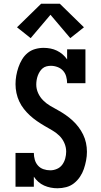

<svg xmlns="http://www.w3.org/2000/svg" viewBox="-20 -999 540 1027"><path d="M287 8Q269 8 251 4.5Q233 1 216 -6.5Q199 -14 185 -26.5Q171 -39 161 -54V0H63V-181H161Q161 -163 166 -145Q171 -127 183 -113.5Q195 -100 212.5 -94Q230 -88 249 -88Q267 -88 284.5 -95.5Q302 -103 313 -118Q324 -133 329 -151.5Q334 -170 334 -188Q334 -212 324 -234.5Q314 -257 297 -273.5Q280 -290 259 -302Q238 -314 217.5 -326Q197 -338 177.5 -351.5Q158 -365 140.5 -381Q123 -397 108 -416Q93 -435 83 -456.5Q73 -478 68 -501.5Q63 -525 63 -549Q63 -572 67 -594.5Q71 -617 78.5 -639Q86 -661 98 -681Q110 -701 127.5 -715.5Q145 -730 167.5 -736.5Q190 -743 213 -743Q232 -743 250 -739.5Q268 -736 284.5 -728Q301 -720 315 -708Q329 -696 339 -681V-735H437V-554H339Q339 -572 334 -590Q329 -608 317 -621Q305 -634 287.5 -640.5Q270 -647 252 -647Q240 -647 228.5 -644Q217 -641 208 -633.5Q199 -626 192.5 -615.5Q186 -605 182 -594Q178 -583 176 -571Q174 -559 174 -547Q174 -523 184 -501Q194 -479 211 -462Q228 -445 248.5 -433Q269 -421 290 -409.5Q311 -398 330.5 -384.5Q350 -371 367.5 -355Q385 -339 399.5 -320Q414 -301 424.5 -279.5Q435 -258 440 -234.5Q445 -211 445 -187Q445 -164 440.5 -140.5Q436 -117 428.5 -95Q421 -73 407.5 -53Q394 -33 375.5 -18.5Q357 -4 334 2Q311 8 287 8ZM144 -795 71 -853 200 -979H300L429 -853L356 -795L250 -920Z"/></svg>

Font: Iosevka Gothic
Style: Bold
Weight: 700
Monospace: yes
Designer: Belleve Invis
Foundry: Belleve Invis
Version: Version 15.5.1; ttfautohint (v1.8.4)